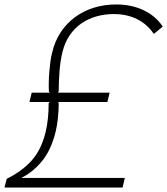

<svg xmlns="http://www.w3.org/2000/svg" viewBox="-35 -840 749 860"><path d="M486 -820Q554 -820 608.5 -794Q663 -768 694 -721L654 -688Q625 -731 579.5 -754Q534 -777 474 -777Q435 -777 398.5 -767Q362 -757 331.5 -736.5Q301 -716 278.5 -684Q256 -652 245 -608Q235 -567 231.5 -520Q228 -473 228 -431L225 -425H456L446 -383H225L228 -379Q228 -346 224.5 -312Q221 -278 214 -249Q194 -169 154.5 -120Q115 -71 64 -45V-43H524L514 0H-15L-5 -39Q62 -72 105.5 -119.5Q149 -167 169 -247Q176 -275 179.5 -309Q183 -343 183 -378L187 -383H97L107 -425H188L184 -430Q183 -449 183.5 -472.5Q184 -496 186 -519.5Q188 -543 191 -565.5Q194 -588 199 -606Q211 -657 237.5 -696.5Q264 -736 301.5 -763.5Q339 -791 385.5 -805.5Q432 -820 486 -820Z"/></svg>

Font: TypoPRO Sinkin Sans
Style: 200 X Light Italic
Weight: 200
Italic angle: -112°
Designer: Keith Bates
Foundry: K-Type
Version: Sinkin Sans (version 1.0)  by Keith Bates   •   © 2014   www